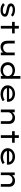

<svg xmlns="http://www.w3.org/2000/svg" viewBox="3208 -3988 790 7247"><g transform="rotate(90 3603.5 -365.0)"><path d="M370 10C503 10 610 -51 610 -157C610 -198 591 -227 556 -250C512 -279 447 -295 375 -308C316 -319 267 -331 239 -348C223 -359 213 -372 213 -388C213 -437 292 -451 356 -451C420 -451 500 -422 551 -383L607 -452C550 -509 441 -536 355 -536C217 -536 110 -476 110 -384C110 -339 127 -306 156 -282C197 -250 262 -233 342 -217C390 -209 430 -200 461 -189C492 -179 508 -163 508 -142C508 -90 426 -76 364 -76C284 -76 217 -103 168 -152L98 -88C161 -19 257 10 370 10Z M1061 0V-425H1241V-525H1061V-681H958V-525H806V-425H958V0Z M1739 10C1824 10 1892 -20 1936 -60C1947 -71 1957 -81 1964 -91V0H2067V-525H1964V-259C1964 -156 1881 -89 1781 -89C1672 -89 1622 -157 1622 -279V-525H1519V-244C1519 -87 1608 10 1739 10Z M2624 10C2720 10 2811 -36 2850 -85V0H2953V-740H2850V-454C2839 -466 2824 -477 2807 -488C2760 -517 2698 -536 2627 -536C2453 -536 2329 -423 2329 -263C2329 -104 2446 10 2624 10ZM2644 -83C2521 -83 2434 -162 2434 -263C2434 -365 2521 -442 2644 -442C2768 -442 2854 -365 2854 -263C2854 -162 2768 -83 2644 -83Z M3535 10C3635 10 3743 -27 3798 -70L3751 -146C3706 -115 3645 -85 3552 -85C3455 -85 3378 -117 3335 -170C3320 -189 3311 -209 3306 -231H3821L3822 -282C3822 -284 3822 -285 3822 -287C3822 -428 3693 -537 3526 -537C3347 -537 3201 -428 3201 -257C3201 -206 3215 -160 3244 -120C3300 -39 3406 10 3535 10ZM3308 -313C3313 -334 3321 -352 3332 -367C3371 -419 3441 -442 3526 -442C3619 -442 3707 -395 3717 -327V-313Z M4219 0V-289C4219 -357 4294 -441 4400 -441C4487 -441 4554 -387 4554 -299V0H4657V-313C4657 -443 4579 -536 4427 -536C4350 -536 4285 -503 4240 -456C4233 -448 4226 -440 4219 -432V-525H4116V0Z M5187 0V-425H5367V-525H5187V-681H5084V-525H4932V-425H5084V0Z M5908 10C6008 10 6116 -27 6171 -70L6124 -146C6079 -115 6018 -85 5925 -85C5828 -85 5751 -117 5708 -170C5693 -189 5684 -209 5679 -231H6194L6195 -282C6195 -284 6195 -285 6195 -287C6195 -428 6066 -537 5899 -537C5720 -537 5574 -428 5574 -257C5574 -206 5588 -160 5617 -120C5673 -39 5779 10 5908 10ZM5681 -313C5686 -334 5694 -352 5705 -367C5744 -419 5814 -442 5899 -442C5992 -442 6080 -395 6090 -327V-313Z M6592 0V-289C6592 -357 6667 -441 6773 -441C6860 -441 6927 -387 6927 -299V0H7030V-313C7030 -443 6952 -536 6800 -536C6723 -536 6658 -503 6613 -456C6606 -448 6599 -440 6592 -432V-525H6489V0Z"/></g></svg>

Font: Lexend Peta
Style: Regular
Weight: 400
Designer: Bonnie Shaver-Troup, Thomas Jockin
Foundry: Lexend
Version: Version 1.007